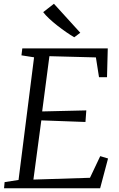

<svg xmlns="http://www.w3.org/2000/svg" viewBox="-20 -1000 634 1020"><path d="M1.5 0 4.5 -32.5 78.5 -44 161 -695.5 94 -706 98.5 -743H552.5L548.5 -590H506L489.5 -695L242.5 -701.5L204 -408L438.5 -413.5L434 -352L199.5 -360.5L157.5 -46L458 -55.5L512.5 -170.5L554 -158L512 0ZM374.5 -802Q355.5 -813 332 -829.2Q308.5 -845.5 284.5 -864.2Q260.5 -883 240.8 -901.5Q221 -920 209.5 -935.5L266.5 -980L406.5 -826Z"/></svg>

Font: Merriweather 36pt Light
Style: Italic
Weight: 300
Italic angle: -7.8°
Version: Version 2.101